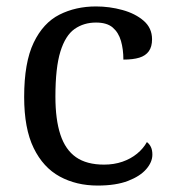

<svg xmlns="http://www.w3.org/2000/svg" viewBox="-20 -566 532 596"><path d="M283 10Q217 10 165.5 -18Q114 -46 84.5 -106.5Q55 -167 55 -265Q55 -372 84.5 -433.5Q114 -495 164.5 -520.5Q215 -546 278 -546Q320 -546 360 -535Q400 -524 426 -501.5Q452 -479 452 -444Q452 -421 442 -407Q432 -393 412.5 -387Q393 -381 363 -381Q363 -413 355.5 -439Q348 -465 330 -480.5Q312 -496 278 -496Q240 -496 211.5 -476Q183 -456 167.5 -406Q152 -356 152 -266Q152 -195 167.5 -148Q183 -101 216 -78Q249 -55 303 -55Q334 -55 360 -64Q386 -73 405.5 -89Q425 -105 436 -125Q444 -119 448.5 -109.5Q453 -100 453 -86Q453 -63 434 -41Q415 -19 377.5 -4.5Q340 10 283 10Z"/></svg>

Font: Noto Serif Tamil
Style: Regular
Weight: 400
Designer: Indian Type Foundry, Tom Grace, and the Monotype Design Team
Foundry: Monotype Imaging Inc.
Version: Version 2.003